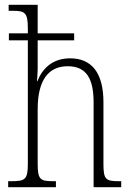

<svg xmlns="http://www.w3.org/2000/svg" viewBox="-20 -780 549 800"><path d="M14 0H213V-25H205C148 -25 137 -30 137 -98V-325C137 -445 181 -504 262 -504C341 -504 370 -451 370 -353V0H485V-25H476C420 -25 411 -32 411 -98V-354C411 -479 360 -537 272 -537C196 -537 155 -491 136 -442H134C135 -456 137 -476 137 -493V-612H289V-641H137V-760H16V-735H33C84 -735 96 -728 96 -661V-641H17V-612H96V-99C96 -31 85 -25 26 -25H14Z"/></svg>

Font: Noto Serif Georgian Condensed ExtraLight
Style: Regular
Weight: 200
Width: 3
Designer: Monotype Design Team, Akaki Razmadze
Foundry: Google LLC
Version: Version 2.003